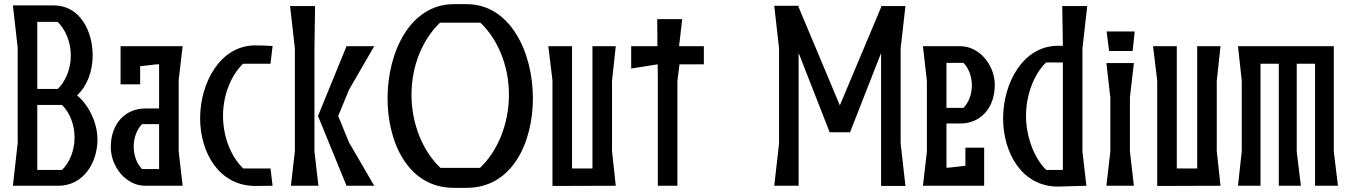

<svg xmlns="http://www.w3.org/2000/svg" viewBox="-20 -892 6487 922"><path d="M42 -866 65 -662V-206L42 0H260C380 0 448 -110 448 -222C448 -305 404 -390 350 -434C400 -481 425 -551 425 -626C425 -744 363 -866 239 -866ZM159 -787H257C294 -750 320 -692 320 -626C320 -560 295 -502 258 -465H159ZM278 -388C314 -352 338 -296 338 -232C338 -168 314 -112 278 -76H159V-388Z M857 -670H559V-487H653V-574L731 -583H744V-371H677C585 -371 512 -302 512 -185C512 -92 585 0 677 0H857L838 -166V-507ZM662 -80C638 -105 622 -144 622 -188C622 -232 638 -271 662 -296H744V-80Z M1289 -671C1261 -673 1233 -674 1205 -674C1039 -674 941 -496 941 -324C941 -159 1032 0 1205 1L1289 0L1279 -83H1148C1089 -140 1051 -235 1051 -336C1051 -436 1089 -529 1147 -586H1279Z M1490 -166V-660L1493 -863H1373L1396 -660V-166L1377 0H1509ZM1656 -461 1777 -670H1644L1507 -335L1644 0H1777L1656 -208L1604 -335Z M2159 -872C1950 -872 1841 -642 1841 -420C1841 -209 1939 10 2159 10H2221C2441 10 2539 -209 2539 -420C2539 -642 2430 -872 2221 -872ZM2287 -783C2370 -704 2424 -577 2424 -437C2424 -296 2369 -165 2285 -86H2095C2011 -165 1956 -296 1956 -437C1956 -577 2010 -704 2093 -783Z M2937 -670H2825V-83H2727V-670H2613L2633 -506V1L2937 0L2919 -166V-504Z M3256 -800H3136L3137 -670H3011V-563L3138 -583L3139 -520V0H3233V-504L3243 -583H3360V-670H3241Z M3698 -864 3721 -661V-203L3698 0H3815V-638L3964 -257H4062L4211 -637V1H4328L4305 -203V-660L4328 -863H4211V-857L4013 -386L3815 -858V-864Z M4538 -87H4525V-299H4592C4684 -299 4757 -368 4757 -485C4757 -578 4684 -670 4592 -670H4412L4431 -504V-163L4412 0H4706V-183H4616V-96ZM4607 -590C4631 -565 4647 -526 4647 -482C4647 -438 4631 -399 4607 -374H4525V-590Z M5178 -164V-660L5201 -863H5081L5084 -672H5061C4895 -673 4797 -496 4797 -323C4797 -159 4887 4 5060 4H5061L5197 0ZM5004 -76C4946 -133 4907 -235 4907 -336C4907 -436 4945 -535 5003 -592H5084V-76Z M5294 -741 5306 -647H5419L5429 -741ZM5293 -589 5312 -423V-166L5293 0H5425L5406 -164V-425L5425 -589Z M5841 -670H5729V-83H5631V-670H5517L5537 -506V1L5841 0L5823 -166V-504Z M6385 -164V-670H5925L5943 -504V-166L5925 0H6033V-586H6121V0H6227L6207 -164V-586H6295V0H6405Z"/></svg>

Font: BackOut Medium
Style: Regular
Weight: 500
Designer: Frank Adebiaye
Foundry: Velvetyne Type Foundry
Version: Version 2.000;hotconv 1.0.109;makeotfexe 2.5.65596